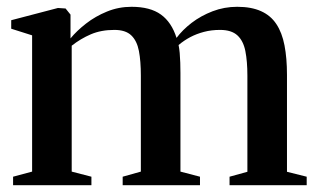

<svg xmlns="http://www.w3.org/2000/svg" viewBox="-20 -545 932 565"><path d="M18.5 0V-25L74.5 -40V-441L13 -460.5V-485.5L150.5 -521.5L173 -520L187.5 -502V-432Q205.5 -454 233 -475.5Q260.5 -497 294.8 -511Q329 -525 367 -525Q422 -525 453.5 -502.2Q485 -479.5 499.5 -433.5Q517 -457 544 -477.8Q571 -498.5 605.5 -511.8Q640 -525 678 -525Q719.5 -525 748 -512.2Q776.5 -499.5 793.2 -474.2Q810 -449 817.2 -411.5Q824.5 -374 824.5 -324.5V-39.5L882.5 -25V0H655.5V-25L708 -39.5V-322Q708 -364.5 702 -394.8Q696 -425 678.5 -441Q661 -457 627.5 -457Q602 -457 580.2 -451.2Q558.5 -445.5 540 -435.8Q521.5 -426 505.5 -412.5Q507.5 -403 508.8 -389.2Q510 -375.5 510.5 -360.2Q511 -345 511 -330.5V-40L568.5 -25V0H341V-25L394.5 -40V-322.5Q394.5 -365 388.8 -395Q383 -425 366.2 -441Q349.5 -457 316.5 -457Q277.5 -457 247.2 -444Q217 -431 191 -410.5V-40L249 -25V0Z"/></svg>

Font: Merriweather 120pt SemiBold
Style: Regular
Weight: 600
Version: Version 2.100